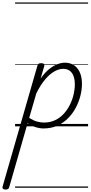

<svg xmlns="http://www.w3.org/2000/svg" viewBox="-123 -1030 738 1565"><path d="M-78 515Q-92 515 -98.5 508.5Q-105 502 -102 491L182 -495Q186 -506 192 -510.5Q198 -515 212 -515Q228 -515 234.5 -509.5Q241 -504 238 -492L208 -390Q243 -439 278 -467Q313 -495 345.5 -507Q378 -519 405 -519Q470 -519 507.5 -473Q545 -427 545 -346Q545 -300 532.5 -250Q520 -200 495 -152.5Q470 -105 432.5 -67Q395 -29 345 -6Q295 17 232 17Q200 17 166 6Q132 -5 102 -26L-48 496Q-51 506 -57.5 510.5Q-64 515 -78 515ZM115 -69Q150 -47 179.5 -39Q209 -31 235 -31Q286 -31 326.5 -50.5Q367 -70 397 -103Q427 -136 447 -176.5Q467 -217 477 -260Q487 -303 487 -342Q487 -381 476.5 -409.5Q466 -438 445 -453.5Q424 -469 392 -469Q358 -469 320.5 -448Q283 -427 245.5 -383Q208 -339 173 -269ZM0 490H595V500H0ZM0 -20H595V0H0ZM0 -505H595V-500H0ZM0 -1010H595V-1000H0Z"/></svg>

Font: Playwrite TZ Guides
Style: Regular
Weight: 400
Designer: Veronika Burian, José Scaglione
Foundry: TypeTogether
Version: Version 1.003